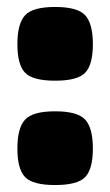

<svg xmlns="http://www.w3.org/2000/svg" viewBox="-20 -526 317 552"><path d="M52 -17Q30 -40 30 -99Q30 -158 52 -182Q74 -206 138.5 -206Q203 -206 225 -182Q247 -158 247 -99Q247 -40 225 -17Q203 6 138.5 6Q74 6 52 -17ZM52 -317Q30 -340 30 -399Q30 -458 52 -482Q74 -506 138.5 -506Q203 -506 225 -482Q247 -458 247 -399Q247 -340 225 -317Q203 -294 138.5 -294Q74 -294 52 -317Z"/></svg>

Font: Myanmar Thuriya
Style: Regular
Weight: 400
Designer: Danh Hong
Foundry: Google Inc.
Version: Version 2.00 November 23, 2015